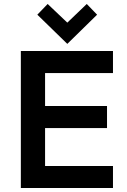

<svg xmlns="http://www.w3.org/2000/svg" viewBox="-20 -947 639 967"><path d="M85 0V-690H549V-579H207V-413H519V-302H207V-111H549V0ZM168 -873 220 -927 319 -833 417 -927 469 -873 319 -726Z"/></svg>

Font: Oxanium ExtraLight SemiBold
Style: Regular
Weight: 600
Version: Version 2.000